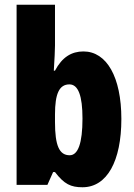

<svg xmlns="http://www.w3.org/2000/svg" viewBox="-20 -780 564 810"><path d="M212 -588V-760H50V0H180L204 -54H212C251 -3 279 10 328 10C432 10 492 -101 492 -278C492 -455 430 -563 332 -563C282 -563 242 -539 212 -482H207C210 -532 212 -567 212 -588ZM273 -424C310 -424 328 -376 328 -280C328 -175 309 -125 274 -125C230 -125 212 -166 212 -265V-297C212 -385 230 -424 273 -424Z"/></svg>

Font: Noto Sans Lao ExtraCondensed Black
Style: Regular
Weight: 900
Width: 2
Designer: Monotype Design Team
Foundry: Monotype Imaging Inc.
Version: Version 2.003